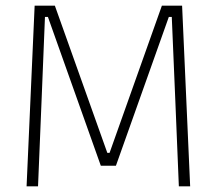

<svg xmlns="http://www.w3.org/2000/svg" viewBox="-20 -659 766 679"><path d="M74 0 102.5 -639H174L359.5 -118.5H367.5L552.5 -639H624L652.5 0H612.5L600 -303.5L587.5 -599H577L390 -73H336.5L149.5 -599H139L127 -303L114.5 0Z"/></svg>

Font: Anek Odia ExtraLight
Style: Regular
Weight: 250
Designer: Yesha Goshar & Mahesh Sahu (Odia), Yesha Goshar (Latin)
Foundry: Ek Type
Version: Version 1.003